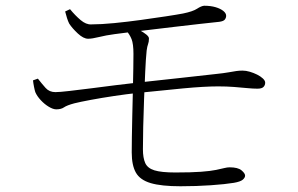

<svg xmlns="http://www.w3.org/2000/svg" viewBox="-20 -682 1040 669"><path d="M744 -606Q716 -603 675 -598.5Q634 -594 588.5 -588.5Q543 -583 500.5 -578Q458 -573 425.5 -569Q393 -565 379 -563Q349 -559 325 -553Q301 -547 287 -547Q271 -547 251.5 -565Q232 -583 221 -600Q217 -608 213.5 -619Q210 -630 207 -642L224 -650Q242 -628 261 -612Q280 -596 298 -597Q332 -597 378 -601.5Q424 -606 471 -612.5Q518 -619 557.5 -625Q597 -631 618 -635Q652 -642 666.5 -651.5Q681 -661 691 -662Q714 -662 731 -657Q748 -652 758 -644Q768 -636 768 -627Q768 -620 763.5 -614Q759 -608 744 -606ZM418 -578 435 -590Q452 -584 466.5 -576.5Q481 -569 490 -561.5Q499 -554 499 -548Q499 -536 496 -528.5Q493 -521 491 -506Q488 -477 486 -432Q484 -387 482 -336.5Q480 -286 479 -240Q478 -194 478 -162Q478 -132 486 -114Q494 -96 518 -88.5Q542 -81 591 -81Q647 -81 680.5 -83.5Q714 -86 733 -90Q752 -94 762 -96.5Q772 -99 780 -99Q809 -99 821.5 -88.5Q834 -78 834 -70Q834 -63 826 -56Q818 -49 795 -45Q765 -40 714.5 -36.5Q664 -33 609 -33Q542 -33 505 -44Q468 -55 453.5 -80.5Q439 -106 439 -151Q439 -170 439.5 -205Q440 -240 441 -282.5Q442 -325 443 -367Q444 -409 444.5 -443Q445 -477 445 -494Q445 -529 438.5 -545.5Q432 -562 418 -578ZM95 -402 112 -408Q126 -390 139 -375.5Q152 -361 173 -361Q187 -361 221.5 -365Q256 -369 299.5 -374.5Q343 -380 385.5 -385.5Q428 -391 458 -394Q535 -402 609.5 -410.5Q684 -419 731 -424Q760 -427 776.5 -430Q793 -433 803.5 -434.5Q814 -436 825 -436Q837 -436 850.5 -432Q864 -428 876 -422Q888 -416 896 -408.5Q904 -401 904 -394Q904 -385 898 -379Q892 -373 877 -373Q862 -373 841.5 -375Q821 -377 795.5 -379Q770 -381 740 -381Q693 -381 618 -374Q543 -367 458 -358Q421 -354 377.5 -347.5Q334 -341 296.5 -334Q259 -327 239 -322Q213 -315 203 -308Q193 -301 176 -301Q165 -301 150 -310Q135 -319 122 -333Q109 -347 103 -361Q101 -367 98.5 -379.5Q96 -392 95 -402Z"/></svg>

Font: Early Summer Mincho VF
Style: Regular
Weight: 250
Designer: GuiWonder
Version: Version 1.002